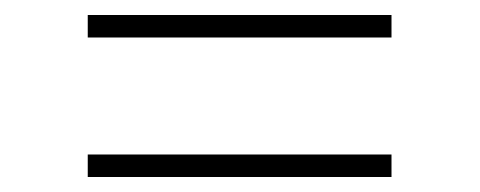

<svg xmlns="http://www.w3.org/2000/svg" viewBox="-20 -438 640 256"><path d="M502 -418V-388H97V-418ZM502 -232V-202H97V-232Z"/></svg>

Font: BioRhyme ExtraBold ExtraLight
Style: Regular
Weight: 250
Version: Version 1.600;gftools[0.9.33]